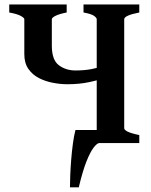

<svg xmlns="http://www.w3.org/2000/svg" viewBox="-20 -635 669 852"><path d="M275.9 -615.2V-579.6Q243.2 -573.2 226.6 -564.9Q210 -556.6 210 -549.8V-432.1Q210 -369.1 241 -345.7Q272 -322.3 314.9 -322.3Q354 -322.3 386 -328.4Q418 -334.5 457 -347.2V-293.5Q420.9 -280.3 377 -270.8Q333 -261.2 278.8 -261.2Q248 -261.2 214.6 -267.6Q181.2 -273.9 152.3 -288.8Q123.5 -303.7 105.7 -329.6Q87.9 -355.5 87.9 -394.5V-549.8Q87.9 -555.7 72 -564.5Q56.2 -573.2 21 -579.6V-615.2ZM598.1 -615.2V-579.6Q531.2 -566.4 531.2 -549.8V-65.9Q531.2 -59.1 545.2 -51.5Q559.1 -43.9 598.1 -35.6V0H328.6V-35.6Q409.2 -38.1 409.2 -55.2V-549.8Q409.2 -555.7 397.5 -564.5Q385.7 -573.2 350.6 -579.6V-615.2ZM418.9 0Q409.2 2 394.8 20.8Q380.4 39.6 363.5 81.8Q346.7 124 329.6 196.3H290.5Q290.5 175.8 291.7 143.3Q293 110.8 295.9 74Q298.8 37.1 303.5 2.2Q308.1 -32.7 314.9 -58.1Q317.9 -58.1 337.9 -58.1Q357.9 -58.1 383.1 -58.1Q408.2 -58.1 428 -58.1Q447.8 -58.1 450.2 -58.1Z"/></svg>

Font: Gentium Plus
Style: Bold
Weight: 700
Designer: Victor Gaultney, Annie Olsen, Iska Routamaa, Becca Hirsbrunner
Foundry: SIL International
Version: Version 6.101